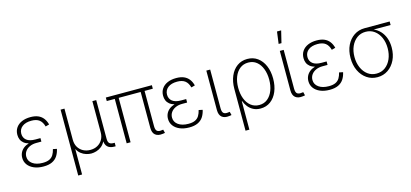

<svg xmlns="http://www.w3.org/2000/svg" viewBox="-75 -1334 4523 2112"><g transform="rotate(-15 2187.0 -278.0)"><path d="M265.6 9.8Q203.6 9.8 158 -9.8Q112.3 -29.3 87.2 -63.5Q62 -97.7 62 -142.1Q62 -173.8 74.7 -200.7Q87.4 -227.5 112.3 -247.6Q137.2 -267.6 174.3 -278.8Q211.4 -290 260.7 -290H312V-261.2H253.9Q212.4 -261.2 179.4 -246.3Q146.5 -231.4 127.4 -204.8Q108.4 -178.2 108.4 -143.1Q108.4 -93.3 151.4 -62.3Q194.3 -31.2 267.1 -31.2Q315.4 -31.2 344.2 -45.4Q373 -59.6 388.7 -85.7Q404.3 -111.8 413.1 -148.9L456.5 -139.6Q446.8 -94.7 424.8 -61Q402.8 -27.3 364 -8.8Q325.2 9.8 265.6 9.8ZM260.7 -267.6Q210.9 -267.6 175.5 -277.3Q140.1 -287.1 118.2 -304.9Q96.2 -322.8 85.9 -347.2Q75.7 -371.6 75.7 -400.9Q75.7 -447.3 99.1 -481.4Q122.6 -515.6 165 -534.2Q207.5 -552.7 264.6 -552.7Q315.4 -552.7 350.8 -537.6Q386.2 -522.5 408.9 -493.4Q431.6 -464.4 442.9 -421.4L400.4 -409.7Q386.7 -461.4 354.5 -486.6Q322.3 -511.7 264.2 -511.7Q197.8 -511.7 159.4 -481.9Q121.1 -452.1 120.6 -401.9Q120.6 -355 154.3 -327.9Q188 -300.8 253.9 -300.8H312V-267.6Z M606.9 204.1V-545.9H650.9V-191.4Q650.9 -143.1 671.9 -107.4Q692.9 -71.8 729 -52.5Q765.1 -33.2 810.5 -33.2Q856 -33.2 891.6 -52.7Q927.2 -72.3 948 -107.7Q968.8 -143.1 968.8 -191.4V-545.9H1012.7V-105.5Q1012.7 -69.8 1027.3 -54.9Q1042 -40 1075.2 -40H1087.9V0H1074.2Q1021.5 0 995.4 -26.1Q969.2 -52.2 969.2 -105.5V-177.2H987.8Q987.8 -124.5 970.7 -88.9Q953.6 -53.2 926.5 -32Q899.4 -10.7 868.7 -1.5Q837.9 7.8 810.1 7.8Q782.7 7.8 752 -1.5Q721.2 -10.7 694.1 -32Q667 -53.2 649.9 -88.9Q632.8 -124.5 632.8 -177.2H650.9V204.1Z M1622.6 2Q1569.3 9.3 1538.8 -15.4Q1508.3 -40 1508.3 -97.2V-528.8H1552.7V-104.5Q1552.7 -60.1 1571.8 -46.6Q1590.8 -33.2 1625.5 -39.6Q1632.3 -40 1634 -40.3Q1635.7 -40.5 1640.1 -41.5L1649.9 -2.4Q1645 -1 1637.9 0.2Q1630.9 1.5 1622.6 2ZM1213.4 0V-528.8H1257.8V0ZM1122.1 -505.9V-545.9H1646.5V-505.9Z M1925.3 9.8Q1863.3 9.8 1817.6 -9.8Q1772 -29.3 1746.8 -63.5Q1721.7 -97.7 1721.7 -142.1Q1721.7 -173.8 1734.4 -200.7Q1747.1 -227.5 1772 -247.6Q1796.9 -267.6 1834 -278.8Q1871.1 -290 1920.4 -290H1971.7V-261.2H1913.6Q1872.1 -261.2 1839.1 -246.3Q1806.2 -231.4 1787.1 -204.8Q1768.1 -178.2 1768.1 -143.1Q1768.1 -93.3 1811 -62.3Q1854 -31.2 1926.8 -31.2Q1975.1 -31.2 2003.9 -45.4Q2032.7 -59.6 2048.3 -85.7Q2064 -111.8 2072.8 -148.9L2116.2 -139.6Q2106.4 -94.7 2084.5 -61Q2062.5 -27.3 2023.7 -8.8Q1984.9 9.8 1925.3 9.8ZM1920.4 -267.6Q1870.6 -267.6 1835.2 -277.3Q1799.8 -287.1 1777.8 -304.9Q1755.9 -322.8 1745.6 -347.2Q1735.4 -371.6 1735.4 -400.9Q1735.4 -447.3 1758.8 -481.4Q1782.2 -515.6 1824.7 -534.2Q1867.2 -552.7 1924.3 -552.7Q1975.1 -552.7 2010.5 -537.6Q2045.9 -522.5 2068.6 -493.4Q2091.3 -464.4 2102.5 -421.4L2060.1 -409.7Q2046.4 -461.4 2014.2 -486.6Q1981.9 -511.7 1923.8 -511.7Q1857.4 -511.7 1819.1 -481.9Q1780.8 -452.1 1780.3 -401.9Q1780.3 -355 1814 -327.9Q1847.7 -300.8 1913.6 -300.8H1971.7V-267.6Z M2380.9 2Q2327.6 9.3 2297.1 -15.4Q2266.6 -40 2266.6 -97.2V-545.9H2310.5V-104.5Q2310.5 -60.1 2329.8 -46.6Q2349.1 -33.2 2383.8 -39.6Q2390.6 -40 2392.3 -40.3Q2394 -40.5 2397.9 -41.5L2407.7 -2.4Q2402.8 -1 2395.5 0.2Q2388.2 1.5 2380.9 2Z M2512.2 204.1V-272Q2512.2 -354 2539.6 -417.5Q2566.9 -481 2616.7 -517.1Q2666.5 -553.2 2733.4 -553.2Q2800.8 -553.2 2850.1 -517.3Q2899.4 -481.4 2926.8 -417.7Q2954.1 -354 2954.1 -272Q2954.1 -189.5 2927.2 -125.2Q2900.4 -61 2851.6 -24.7Q2802.7 11.7 2737.3 11.7Q2690.4 11.7 2655.5 -6.3Q2620.6 -24.4 2596.9 -54.2Q2573.2 -84 2560.5 -119.1H2556.2V204.1ZM2732.9 -29.3Q2788.1 -29.3 2827.6 -61.5Q2867.2 -93.8 2888.2 -148.7Q2909.2 -203.6 2909.2 -272Q2909.2 -339.8 2888.4 -394.3Q2867.7 -448.7 2828.4 -480.5Q2789.1 -512.2 2733.4 -512.2Q2678.2 -512.2 2638.4 -481Q2598.6 -449.7 2577.4 -395.5Q2556.2 -341.3 2556.2 -272Q2556.2 -202.6 2577.1 -147.7Q2598.1 -92.8 2637.9 -61Q2677.7 -29.3 2732.9 -29.3Z M3217.8 2Q3164.6 9.3 3134 -15.4Q3103.5 -40 3103.5 -97.2V-545.9H3147.5V-104.5Q3147.5 -60.1 3166.7 -46.6Q3186 -33.2 3220.7 -39.6Q3227.5 -40 3229.2 -40.3Q3231 -40.5 3234.9 -41.5L3244.6 -2.4Q3239.7 -1 3232.4 0.2Q3225.1 1.5 3217.8 2ZM3110.8 -623.5 3128.9 -760.3H3176.3L3143.1 -623.5Z M3524.4 9.8Q3462.4 9.8 3416.7 -9.8Q3371.1 -29.3 3345.9 -63.5Q3320.8 -97.7 3320.8 -142.1Q3320.8 -173.8 3333.5 -200.7Q3346.2 -227.5 3371.1 -247.6Q3396 -267.6 3433.1 -278.8Q3470.2 -290 3519.5 -290H3570.8V-261.2H3512.7Q3471.2 -261.2 3438.2 -246.3Q3405.3 -231.4 3386.2 -204.8Q3367.2 -178.2 3367.2 -143.1Q3367.2 -93.3 3410.2 -62.3Q3453.1 -31.2 3525.9 -31.2Q3574.2 -31.2 3603 -45.4Q3631.8 -59.6 3647.5 -85.7Q3663.1 -111.8 3671.9 -148.9L3715.3 -139.6Q3705.6 -94.7 3683.6 -61Q3661.6 -27.3 3622.8 -8.8Q3584 9.8 3524.4 9.8ZM3519.5 -267.6Q3469.7 -267.6 3434.3 -277.3Q3398.9 -287.1 3377 -304.9Q3355 -322.8 3344.7 -347.2Q3334.5 -371.6 3334.5 -400.9Q3334.5 -447.3 3357.9 -481.4Q3381.3 -515.6 3423.8 -534.2Q3466.3 -552.7 3523.4 -552.7Q3574.2 -552.7 3609.6 -537.6Q3645 -522.5 3667.7 -493.4Q3690.4 -464.4 3701.7 -421.4L3659.2 -409.7Q3645.5 -461.4 3613.3 -486.6Q3581.1 -511.7 3522.9 -511.7Q3456.5 -511.7 3418.2 -481.9Q3379.9 -452.1 3379.4 -401.9Q3379.4 -355 3413.1 -327.9Q3446.8 -300.8 3512.7 -300.8H3570.8V-267.6Z M4068.4 11.7Q4001 11.7 3948 -24.4Q3895 -60.5 3864.7 -123.5Q3834.5 -186.5 3834.5 -268.1Q3834.5 -350.1 3864.7 -412.6Q3895 -475.1 3948 -510.5Q4001 -545.9 4068.4 -545.9H4354.5V-505.9H4127L4068.4 -504.9Q4011.7 -504.9 3969.2 -473.6Q3926.8 -442.4 3903.1 -388.9Q3879.4 -335.4 3879.4 -268.1Q3879.4 -200.7 3903.1 -146.5Q3926.8 -92.3 3969.2 -60.8Q4011.7 -29.3 4068.4 -29.3Q4125.5 -29.3 4168 -61Q4210.4 -92.8 4233.9 -146.7Q4257.3 -200.7 4257.3 -268.1Q4257.3 -335.4 4233.9 -388.9Q4210.4 -442.4 4168 -473.6Q4125.5 -504.9 4068.4 -504.9V-524.4Q4119.1 -524.4 4161.6 -506.1Q4204.1 -487.8 4235.6 -453.9Q4267.1 -419.9 4284.7 -371.8Q4302.2 -323.7 4302.2 -264.2Q4302.2 -184.6 4272 -122.3Q4241.7 -60.1 4189 -24.2Q4136.2 11.7 4068.4 11.7Z"/></g></svg>

Font: Inter ExtraLight
Style: Regular
Weight: 250
Designer: Rasmus Andersson
Foundry: rsms
Version: Version 4.001;git-66647c0bb